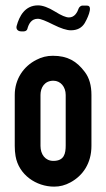

<svg xmlns="http://www.w3.org/2000/svg" viewBox="-20 -690 396 716"><path d="M35 -336V-146C35 -132 36 -120 38 -108C50 -38 115 6 182 6C203 6 223 1 243 -10C289 -35 321 -81 321 -146V-336C321 -371 313 -400 296 -422C266 -462 232 -482 177 -482C155 -482 135 -477 116 -467C68 -443 35 -395 35 -336ZM179 -389C206 -389 225 -366 225 -336V-148C225 -118 220 -90 179 -90C149 -90 131 -114 131 -146V-336C131 -363 146 -389 179 -389ZM237 -625C226 -625 209 -632 185 -647C161 -662 139 -670 122 -670C73 -670 52 -630 42 -593C39 -581 47 -573 59 -573H69C75 -573 81 -577 82 -582C87 -601 97 -620 121 -620C132 -620 151 -612 179 -598C207 -584 229 -577 244 -577C268 -577 285 -586 296 -604C301 -612 331 -669 305 -669H286C282 -669 276 -664 274 -660C268 -643 258 -625 237 -625Z"/></svg>

Font: DIN Rundschrift
Style: Eng
Weight: 400
Width: 3
Version: Version 1.027